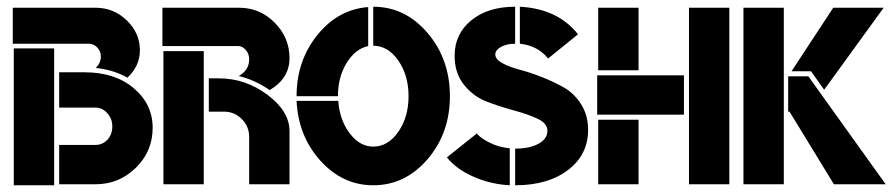

<svg xmlns="http://www.w3.org/2000/svg" viewBox="-20 -548 2657 571"><path d="M265 -346Q280 -361 280 -380Q280 -396 269 -407Q258 -418 244 -418H18V-525H264Q318 -525 357 -487.5Q396 -450 396 -398Q396 -352 359 -317Q319 -340 265 -346ZM264 0H156V-117H264Q285 -117 299.5 -132.5Q314 -148 314 -172Q314 -195 299 -211.5Q284 -228 264 -228H219H156V-333H216H232Q322 -333 378 -285.5Q434 -238 434 -168Q434 -98 384 -49Q334 0 264 0ZM21 3V-404H141V3Z M631 -315Q710 -315 775.5 -266Q841 -217 841 -158V0H721V-141Q721 -172 699 -194Q677 -216 646 -216H601V-315ZM466 0V-396H586V0ZM782 -280Q739 -310 690 -322Q721 -339 721 -372Q721 -388 711 -399.5Q701 -411 688 -411H463V-525H691Q753 -525 797 -480.5Q841 -436 841 -375Q841 -315 782 -280Z M1075 -527V-411Q1037 -403 1011 -361Q985 -319 985 -262H862Q862 -367 923.5 -443.5Q985 -520 1075 -527ZM1090 -412V-528Q1185 -528 1251.5 -450Q1318 -372 1318 -262Q1318 -152 1251.5 -74.5Q1185 3 1090 3Q999 3 933 -70Q867 -143 862 -248H986Q990 -191 1020 -151.5Q1050 -112 1090 -112Q1134 -112 1164.5 -156Q1195 -200 1195 -262Q1195 -324 1164.5 -368Q1134 -412 1090 -412Z M1512 -418Q1487 -418 1470 -408.5Q1453 -399 1453 -386Q1453 -372 1473.5 -360.5Q1494 -349 1524.5 -341Q1555 -333 1591 -319Q1627 -305 1657.5 -287.5Q1688 -270 1708.5 -237.5Q1729 -205 1729 -162Q1729 -88 1669.5 -42.5Q1610 3 1512 3V-106Q1555 -106 1581.5 -120.5Q1608 -135 1608 -159Q1608 -181 1579.5 -194.5Q1551 -208 1510.5 -219Q1470 -230 1429.5 -245Q1389 -260 1360.5 -295Q1332 -330 1332 -382Q1332 -447 1381.5 -487.5Q1431 -528 1512 -528ZM1496 -107V3Q1439 0 1388 -22.5Q1337 -45 1309 -80L1398 -151Q1408 -138 1435.5 -124Q1463 -110 1496 -107ZM1526 -418V-528Q1639 -522 1699 -446L1610 -374Q1580 -412 1526 -418Z M1879 0H1759V-192H1879ZM2014 -207H1756V-324H2014ZM1879 -339H1759V-525H1879ZM2029 -525H2149V0H2029Z M2324 -321H2384L2614 0H2460L2328 -216H2324ZM2191 0V-525H2311V0ZM2431 -281 2392 -336H2334L2458 -525H2608Z"/></svg>

Font: BroshK
Style: Medium
Weight: 500
Designer: gluk
Foundry: gluk
Version: Version 0.60